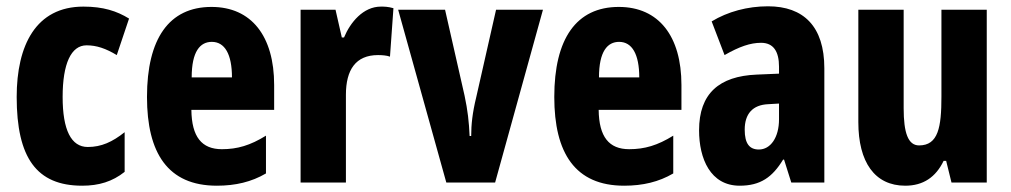

<svg xmlns="http://www.w3.org/2000/svg" viewBox="-20 -580 3211 610"><path d="M241 10C294 10 337 -3 376 -34V-160C337 -129 302 -113 259 -113C206 -113 179 -167 179 -272C179 -378 206 -436 255 -436C287 -436 316 -426 351 -405L390 -521C351 -545 308 -559 245 -559C94 -559 33 -436 33 -272C33 -79 96 10 241 10Z M652 -558C517 -558 447 -457 447 -272C447 -94 513 10 669 10C728 10 779 -2 825 -29V-149C775 -118 734 -106 685 -106C621 -106 589 -145 588 -231H851V-310C851 -465 779 -558 652 -558ZM653 -447C694 -447 717 -408 717 -334H589C589 -417 616 -447 653 -447Z M1190 -559C1134 -559 1093 -509 1073 -461H1066L1046 -549H935V0H1079V-279C1079 -358 1110 -405 1181 -405C1193 -405 1209 -404 1219 -400L1230 -554C1212 -559 1201 -559 1190 -559Z M1398 0H1553L1705 -549H1556L1493 -271C1481 -222 1477 -184 1477 -148H1472C1470 -193 1466 -229 1456 -276L1394 -549H1245Z M1946 -558C1811 -558 1741 -457 1741 -272C1741 -94 1807 10 1963 10C2022 10 2073 -2 2119 -29V-149C2069 -118 2028 -106 1979 -106C1915 -106 1883 -145 1882 -231H2145V-310C2145 -465 2073 -558 1946 -558ZM1947 -447C1988 -447 2011 -408 2011 -334H1883C1883 -417 1910 -447 1947 -447Z M2420 -560C2355 -560 2292 -543 2241 -512L2282 -405C2329 -432 2364 -444 2398 -444C2437 -444 2455 -417 2455 -368V-346L2384 -343C2265 -338 2201 -283 2201 -166C2201 -76 2237 10 2330 10C2396 10 2434 -17 2468 -73H2471L2494 0H2599V-363C2599 -496 2533 -560 2420 -560ZM2421 -249 2455 -251V-201C2455 -143 2428 -105 2391 -105C2361 -105 2346 -124 2346 -168C2346 -218 2371 -247 2421 -249Z M3115 -549H2971V-273C2971 -176 2961 -118 2900 -118C2865 -118 2851 -158 2851 -236V-549H2707V-192C2707 -65 2759 10 2856 10C2913 10 2953 -17 2978 -69H2986L3003 0H3115Z"/></svg>

Font: Noto Sans Gurmukhi UI ExtraCondensed ExtraBold
Style: Regular
Weight: 800
Width: 2
Designer: Jelle Bosma - Monotype Design Team
Foundry: Monotype Imaging Inc.
Version: Version 2.004